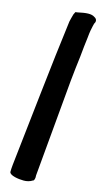

<svg xmlns="http://www.w3.org/2000/svg" viewBox="-159 -760 478 864"><g transform="rotate(20 80.0 -327.5)"><path d="M15 25C15 38 15 51 16 59C20 75 62 77 85 75C99 74 114 69 125 60L127 59V60C134 48 130 38 130 34C130 -77 131 -253 131 -419C132 -460 132 -500 134 -538V-540C134 -571 135 -599 136 -627C136 -654 138 -673 140 -685L142 -697C146 -704 150 -719 132 -726C116 -735 92 -731 54 -719L45 -717L40 -704C37 -691 36 -679 34 -668C25 -466 20 -158 15 25Z"/></g></svg>

Font: Vapor
Style: ExBd
Weight: 800
Foundry: Cannot Into Space Fonts
Version: Version 0.179